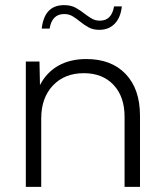

<svg xmlns="http://www.w3.org/2000/svg" viewBox="-20 -728 638 748"><path d="M454.6 -703.1Q450.2 -659.7 427 -635.7Q403.8 -611.8 367.2 -611.8Q342.8 -611.8 325.7 -621.1Q308.6 -630.4 290.5 -645Q276.9 -656.2 262.7 -664.8Q248.5 -673.3 230 -673.3Q182.6 -673.3 173.3 -616.7H142.6Q152.8 -708 229.5 -708Q256.8 -708 275.4 -697.5Q293.9 -687 309.1 -674.8Q323.2 -664.1 337.2 -655.8Q351.1 -647.5 369.1 -647.5Q415 -647.5 424.3 -703.1ZM525.4 0H465.3V-273.4Q465.3 -351.6 422.4 -397.2Q379.4 -442.9 306.6 -442.9Q231.4 -442.9 186 -394.8Q140.6 -346.7 140.6 -266.6V0H80.6V-488.3H133.8L135.7 -396.5Q161.1 -445.8 207 -471.9Q252.9 -498 316.4 -498Q414.1 -498 469.7 -439.5Q525.4 -380.9 525.4 -277.3Z"/></svg>

Font: Kumbh Sans Light
Style: Regular
Weight: 300
Version: Version 1.004